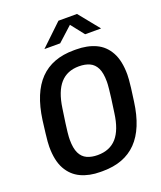

<svg xmlns="http://www.w3.org/2000/svg" viewBox="-161 -986 921 1098"><g transform="rotate(-20 300.0 -437.5)"><path d="M259 10Q191 10 140 -14Q89 -38 60.5 -89.5Q32 -141 32 -225Q32 -239 33.5 -257Q35 -275 38.5 -305Q42 -335 48 -382Q70 -541 145.5 -618.5Q221 -696 352 -696H366Q434 -696 485 -672.5Q536 -649 564.5 -597Q593 -545 593 -461Q593 -448 591.5 -429.5Q590 -411 586.5 -381Q583 -351 576 -303Q555 -145 479.5 -67.5Q404 10 273 10ZM277 -86Q351 -86 393 -133.5Q435 -181 448 -280Q456 -333 460 -366Q464 -399 466 -417.5Q468 -436 468.5 -446.5Q469 -457 469 -464Q469 -516 454.5 -545.5Q440 -575 413 -587.5Q386 -600 348 -600Q276 -600 234 -552.5Q192 -505 178 -407Q170 -354 165.5 -321Q161 -288 159 -269Q157 -250 156.5 -240Q156 -230 156 -222Q156 -171 170.5 -141Q185 -111 212.5 -98.5Q240 -86 277 -86ZM197 -760 328 -885H441L542 -760H445L367 -859H402L293 -760Z"/></g></svg>

Font: Chivo Mono Medium
Style: Italic
Weight: 500
Italic angle: -8.05°
Monospace: yes
Designer: Hector Gatti
Foundry: Omnibus-Type
Version: Version 1.008